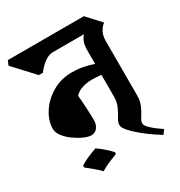

<svg xmlns="http://www.w3.org/2000/svg" viewBox="-177 -749 826 883"><g transform="rotate(-30 236.0 -307.5)"><path d="M462 -567Q447 -557 436.5 -537Q426 -517 426 -490V-203Q426 -171 415 -147Q404 -123 393 -106.5Q382 -90 382 -78Q382 -67 395.5 -53Q409 -39 426.5 -26Q444 -13 456 -5L440 17Q428 10 403 -7Q378 -24 351.5 -45.5Q325 -67 306 -88Q287 -109 287 -123Q287 -138 298 -155.5Q309 -173 320 -196.5Q331 -220 331 -252V-365Q304 -368 279 -368Q258 -368 232.5 -361Q207 -354 190 -335Q193 -304 195 -265Q197 -226 197 -200Q197 -179 185 -163Q173 -147 153 -147Q137 -147 113.5 -157.5Q90 -168 67 -184.5Q44 -201 28.5 -221.5Q13 -242 13 -261Q13 -304 40 -346Q67 -388 113.5 -415.5Q160 -443 216 -443Q248 -443 275.5 -438Q303 -433 331 -423V-497Q331 -543 355 -567H187Q162 -565 139 -546Q116 -527 103 -508H81L-18 -615L-8 -639H396ZM49 -45Q66 -57 91.5 -68Q117 -79 138 -86Q175 -61 207 -26V-17Q188 -10 161.5 1.5Q135 13 118 24Q102 7 84.5 -7Q67 -21 49 -36Z"/></g></svg>

Font: Jaini
Style: Regular
Weight: 400
Designer: Maithili Shingre, Girish Dalvi (Devanagari), Taresh Vohra (Latin)
Foundry: Ek Type
Version: Version 2.000; ttfautohint (v1.8.4.7-5d5b)